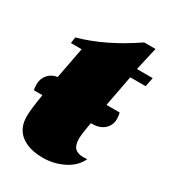

<svg xmlns="http://www.w3.org/2000/svg" viewBox="-172 -712 738 821"><g transform="rotate(30 196.5 -302.0)"><path d="M320 -465 291 -312H356Q360 -296 360 -282Q360 -251 338 -231Q316 -211 278 -211H272L268 -187Q261 -145 261 -131Q261 -97 274.5 -83Q288 -69 315 -69Q329 -69 336 -70Q316 -27 268.5 -3.5Q221 20 168 20Q99 20 59.5 -10.5Q20 -41 20 -100Q20 -133 33 -211H-9Q-12 -220 -12 -239Q-12 -268 6 -288Q24 -308 51 -311V-313L80 -465H27L31 -495Q161 -531 297 -624H353L327 -510H405L396 -465Z"/></g></svg>

Font: Sansita Black Italic
Style: Regular
Weight: 900
Italic angle: -11°
Designer: Pablo Cosgaya
Foundry: Omnibus-Type
Version: Version 1.006